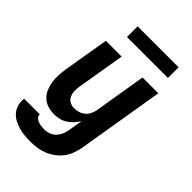

<svg xmlns="http://www.w3.org/2000/svg" viewBox="-272 -818 1144 1144"><g transform="rotate(45 300.0 -246.0)"><path d="M216 223Q190 223 164.5 220.5Q139 218 115 211Q91 204 69.5 192Q48 180 33 161.5Q18 143 11.5 118.5Q5 94 9 68H141Q139 82 149 91.5Q159 101 171.5 105.5Q184 110 197.5 111.5Q211 113 225 113Q244 113 263.5 105.5Q283 98 297 83Q311 68 319 49Q327 30 330 11L345 -79Q333 -59 317.5 -42.5Q302 -26 283 -14Q264 -2 242.5 3Q221 8 200 8Q171 8 145 -0.5Q119 -9 100.5 -27Q82 -45 71.5 -70Q61 -95 57 -122Q53 -149 55 -177.5Q57 -206 61 -234L109 -520H242L191 -216Q188 -196 188.5 -176Q189 -156 196.5 -139Q204 -122 221 -112Q238 -102 258 -102Q276 -102 294 -107Q312 -112 327 -124Q342 -136 351 -153.5Q360 -171 363 -188L418 -520H551L460 29Q455 56 445.5 83Q436 110 418.5 133.5Q401 157 377 175Q353 193 326 204Q299 215 271.5 219Q244 223 216 223ZM182 -625V-715H527V-625Z"/></g></svg>

Font: Iosevka Extrabold Extended
Style: Italic
Weight: 800
Width: 7
Italic angle: -9°
Monospace: yes
Designer: Belleve Invis
Foundry: Belleve Invis
Version: Version 32.5.0; ttfautohint (v1.8.4)